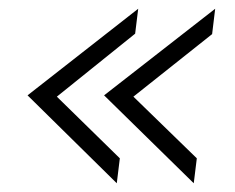

<svg xmlns="http://www.w3.org/2000/svg" viewBox="-20 -489 538 439"><path d="M423 -70 218 -271 472 -469 465 -411 285 -268 430 -127ZM247 -70 43 -271 296 -469 289 -412 110 -268 254 -127Z"/></svg>

Font: Kulim Park ExtraLight
Style: Italic
Weight: 275
Italic angle: -8°
Designer: Noponies / Dale Sattler
Foundry: Noponies
Version: Version 1.000; ttfautohint (v1.8.3)